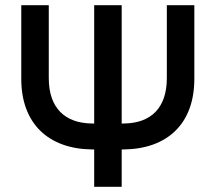

<svg xmlns="http://www.w3.org/2000/svg" viewBox="-20 -720 831 740"><path d="M449 0V-144H457C624 -146 729 -242 729 -416V-700H623V-419C623 -304 562 -245 457 -244H449V-700H343V-244H335C230 -245 168 -304 168 -419V-700H62V-416C62 -244 166 -146 335 -144H343V0Z"/></svg>

Font: Fixel Display Medium
Style: Regular
Weight: 500
Designer: AlfaBravo + MacPaw
Foundry: Kyrylo Tkachov, Marchela Mozhyna, Serhii Makarenko, Maria Weinstein, Zakhar Kryvoshyya
Version: Version 1.211